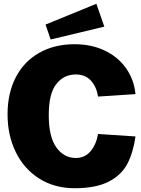

<svg xmlns="http://www.w3.org/2000/svg" viewBox="-20 -986 747 1016"><path d="M697 -488 499 -475Q490 -529 460 -560.5Q430 -592 381 -592Q318 -592 278 -541.5Q238 -491 238 -377Q238 -261 278.5 -205.5Q319 -150 381 -150Q429 -150 459 -185.5Q489 -221 499 -277L697 -264Q685 -179 654 -119.5Q623 -60 555.5 -25Q488 10 375 10Q269 10 188.5 -40.5Q108 -91 64 -180Q20 -269 20 -381Q20 -493 63.5 -577Q107 -661 187.5 -706.5Q268 -752 375 -752Q462 -752 532 -719.5Q602 -687 645.5 -627Q689 -567 697 -488ZM532 -845 248 -777 221 -856 490 -966Z"/></svg>

Font: Morrison Black
Style: Regular
Weight: 900
Designer: Pablo Impallari, Rodrigo Fuenzalida (Modified by Dan O. Williams)
Version: Version 0.03;June 6, 2019;FontCreator 11.5.0.2425 64-bit; tt